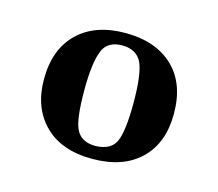

<svg xmlns="http://www.w3.org/2000/svg" viewBox="-54 -683 459 404"><g transform="rotate(15 175.5 -481.0)"><path d="M34 -480Q34 -545 71.5 -581.5Q109 -618 175 -618Q241 -618 279 -582Q317 -546 317 -480Q317 -416 279.5 -380Q242 -344 175 -344Q108 -344 71 -381Q34 -418 34 -480ZM175 -372Q209 -373 219 -396.5Q229 -420 229 -480Q229 -542 218 -567Q206 -591 175 -591Q143 -591 133 -566Q122 -539 122 -480Q122 -417 132 -396Q143 -372 175 -372Z"/></g></svg>

Font: UnnaMedium
Style: Regular
Weight: 500
Designer: Jorge de Buen Unna
Foundry: Omnibus-Type
Version: Version 2.008;hotconv 1.0.109;makeotfexe 2.5.65596